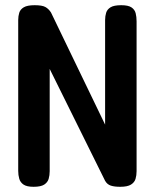

<svg xmlns="http://www.w3.org/2000/svg" viewBox="-20 -709 595 738"><path d="M109 9Q83 9 70.5 0.5Q58 -8 54 -22Q50 -36 50 -52V-632Q50 -647 54 -660Q58 -673 71.5 -681Q85 -689 113 -689Q142 -689 154.5 -682Q167 -675 176 -661L384 -230V-632Q384 -647 388 -660Q392 -673 405 -681Q418 -689 446 -689Q473 -689 485.5 -680.5Q498 -672 501.5 -658Q505 -644 505 -627V-51Q505 -35 501 -21.5Q497 -8 483.5 0.5Q470 9 442 9Q420 9 406 4.5Q392 0 384 -14L171 -444V-51Q171 -35 167 -21.5Q163 -8 150 0.5Q137 9 109 9Z"/></svg>

Font: Fredoka Condensed Medium
Style: Regular
Weight: 500
Width: 3
Designer: Ben Nathan
Foundry: Milena B. Brandão, Ben Nathan
Version: Version 2.001